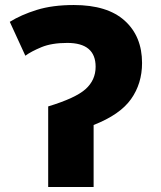

<svg xmlns="http://www.w3.org/2000/svg" viewBox="-20 -745 640 765"><path d="M172 0H353V-247Q458 -288 502 -350Q546 -412 546 -494Q546 -600 477 -662.5Q408 -725 274 -725Q189 -725 126.5 -705.5Q64 -686 19 -658L81 -523Q104 -540 145 -557Q186 -574 248 -574Q361 -574 361 -479Q361 -426 321 -390Q281 -354 172 -321Z"/></svg>

Font: Noto Sans Mono Extra
Style: Regular
Weight: 800
Designer: Monotype Design Team
Foundry: Monotype Imaging Inc.
Version: Version 1.900